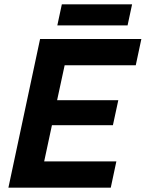

<svg xmlns="http://www.w3.org/2000/svg" viewBox="-20 -871 676 891"><path d="M19 0 166 -690H636L610 -568H280L245 -406H529L504 -290H221L185 -122H520L494 0ZM246 -753 267 -851H593L572 -753Z"/></svg>

Font: Radio Canada SemiBold
Style: Italic
Weight: 600
Italic angle: -12°
Designer: Charles Daoud, Etienne Aubert Bonn, Alexandre Saumier Demers, Jacques Le Bailly
Foundry: Radio-Canada
Version: Version 2.104; ttfautohint (v1.8.4.7-5d5b);gftools[0.9.28.de